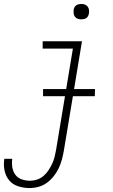

<svg xmlns="http://www.w3.org/2000/svg" viewBox="-52 -729 572 972"><path d="M97 223Q68 223 40 214Q12 205 -5.5 184Q-23 163 -29 134Q-35 105 -30 75H10Q7 97 10.5 118.5Q14 140 26 156Q38 172 58 179Q78 186 100 186Q118 186 136 180Q154 174 168.5 161.5Q183 149 193.5 133Q204 117 212 100Q220 83 224.5 65Q229 47 232 29L277 -242H166V-278H283L317 -483H164V-520H363L323 -278H429L428 -242H317L271 35Q267 58 261 80Q255 102 245 123Q235 144 219.5 163.5Q204 183 184.5 197Q165 211 142.5 217Q120 223 97 223ZM360 -631Q350 -631 341.5 -634Q333 -637 327.5 -644Q322 -651 321 -660.5Q320 -670 321 -680Q322 -686 325 -692Q328 -698 334 -702Q340 -706 346.5 -707.5Q353 -709 359 -709Q369 -709 377.5 -706Q386 -703 391.5 -696Q397 -689 398.5 -679.5Q400 -670 398 -660Q397 -654 394 -648Q391 -642 385.5 -638Q380 -634 373 -632.5Q366 -631 360 -631Z"/></svg>

Font: Iosevka Term Curly XLt Obl
Style: Regular
Weight: 200
Italic angle: -9°
Designer: Belleve Invis
Foundry: Belleve Invis
Version: Version 32.3.0